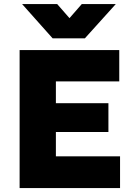

<svg xmlns="http://www.w3.org/2000/svg" viewBox="-20 -954 682 974"><path d="M79.5 0V-700H585V-541H263.5V-430.5H530V-284.5H263.5V-161H589V0ZM247 -759.5 92 -933.5H270L332.5 -862L395 -933.5H567.5L410.5 -759.5Z"/></svg>

Font: Geologica ExtraBold
Style: Regular
Weight: 800
Designer: Sindre Bremnes, Frode Helland
Foundry: Monokrom Skriftforlag AS
Version: Version 1.010;gftools[0.9.28]